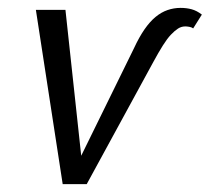

<svg xmlns="http://www.w3.org/2000/svg" viewBox="-20 -467 532 487"><path d="M139 0 71 -442H146L186 -72L320 -345Q333 -373 346.5 -392.5Q360 -412 374.5 -424Q389 -436 405 -441.5Q421 -447 438 -447Q453 -447 466 -443.5Q479 -440 492 -430L470 -395Q466 -398 460 -399Q454 -400 450 -400Q440 -400 431.5 -394.5Q423 -389 413.5 -379Q404 -369 393 -351.5Q382 -334 369 -310L200 0Z"/></svg>

Font: Isabella Sans
Style: Italic
Weight: 400
Italic angle: -12°
Designer: Christian Thalmann (Catharsis Fonts), Cristiano Sobral
Foundry: The Isabella Sans Project Authors
Version: Version 2.026; ttfautohint (v1.8.4.7-5d5b-dirty)